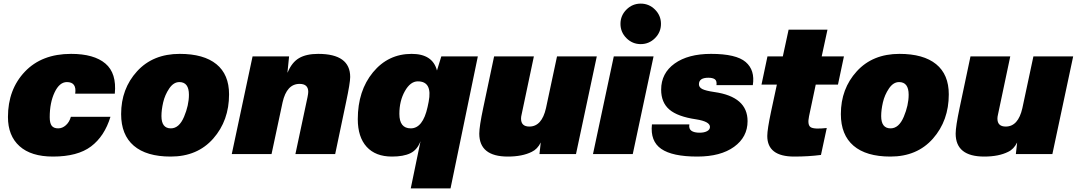

<svg xmlns="http://www.w3.org/2000/svg" viewBox="-20 -852 5956 1062"><path d="M373 -554Q500 -554 563 -500.5Q626 -447 615 -334H396Q405 -398 350 -398Q309 -398 282 -341Q255 -284 255 -204Q255 -171 266 -156.5Q277 -142 302 -142Q325 -142 344.5 -159.5Q364 -177 372 -206H591Q558 -98 483.5 -42Q409 14 273 14Q152 14 88 -43.5Q24 -101 24 -205Q24 -357 117.5 -455.5Q211 -554 373 -554Z M873 -210Q873 -142 925 -142Q971 -142 998 -206Q1025 -270 1025 -328Q1025 -398 972 -398Q940 -398 916 -362.5Q892 -327 882.5 -285.5Q873 -244 873 -210ZM650 -221Q650 -361 738 -457.5Q826 -554 974 -554Q1107 -554 1177 -497Q1247 -440 1247 -330Q1247 -185 1159.5 -85.5Q1072 14 924 14Q790 14 720 -46Q650 -106 650 -221Z M1579 -540 1570 -451H1571Q1594 -507 1634 -530.5Q1674 -554 1740 -554Q1917 -554 1917 -426Q1917 -394 1894 -286L1834 0H1614L1681 -315Q1685 -335 1685 -344Q1685 -388 1637 -388Q1566 -388 1543 -286L1482 0H1262L1377 -540Z M2252 190 2306 -71Q2288 -23 2250 -4.5Q2212 14 2148 14Q2057 14 2008 -40Q1959 -94 1959 -193Q1959 -350 2043 -452Q2127 -554 2257 -554Q2373 -554 2397 -462L2421 -540H2623L2472 190ZM2189 -222Q2189 -142 2252 -142Q2319 -142 2345 -260L2351 -289Q2373 -402 2291 -402Q2250 -402 2219.5 -348Q2189 -294 2189 -222Z M2789 14Q2631 14 2631 -113Q2631 -152 2653 -256L2713 -540H2933L2865 -218Q2862 -206 2862 -196Q2862 -152 2908 -152Q2977 -152 3000 -254L3061 -540H3281L3166 0H2964L2971 -64Q2953 -27 2921 -12Q2869 14 2789 14Z M3595 -540 3480 0H3260L3375 -540ZM3445 -641Q3412 -674 3412 -720Q3412 -766 3445 -799Q3478 -832 3524 -832Q3570 -832 3603 -799Q3636 -766 3636 -720Q3636 -674 3603 -641Q3570 -608 3524 -608Q3478 -608 3445 -641Z M3913 -554Q4052 -554 4104.5 -509Q4157 -464 4144 -381H3943Q3946 -405 3934 -413.5Q3922 -422 3898 -422Q3846 -422 3846 -386Q3846 -369 3864.5 -359.5Q3883 -350 3931 -343Q4115 -317 4115 -182Q4115 -94 4040.5 -40Q3966 14 3837 14Q3699 14 3637.5 -28.5Q3576 -71 3586 -164H3793Q3789 -140 3804 -129Q3819 -118 3850 -118Q3875 -118 3891 -126.5Q3907 -135 3907 -150Q3907 -180 3830 -192Q3728 -207 3682.5 -246Q3637 -285 3637 -356Q3637 -447 3711.5 -500.5Q3786 -554 3913 -554Z M4455 -209Q4445 -161 4464 -148.5Q4483 -136 4553 -144L4521 5Q4452 14 4373 14Q4224 14 4224 -100Q4224 -136 4245 -235L4277 -384H4192L4225 -540H4310L4342 -688H4557L4525 -540H4648L4615 -384H4492Z M4854 -210Q4854 -142 4906 -142Q4952 -142 4979 -206Q5006 -270 5006 -328Q5006 -398 4953 -398Q4921 -398 4897 -362.5Q4873 -327 4863.5 -285.5Q4854 -244 4854 -210ZM4631 -221Q4631 -361 4719 -457.5Q4807 -554 4955 -554Q5088 -554 5158 -497Q5228 -440 5228 -330Q5228 -185 5140.5 -85.5Q5053 14 4905 14Q4771 14 4701 -46Q4631 -106 4631 -221Z M5424 14Q5266 14 5266 -113Q5266 -152 5288 -256L5348 -540H5568L5500 -218Q5497 -206 5497 -196Q5497 -152 5543 -152Q5612 -152 5635 -254L5696 -540H5916L5801 0H5599L5606 -64Q5588 -27 5556 -12Q5504 14 5424 14Z"/></svg>

Font: Nacelle Black
Style: Italic
Weight: 900
Italic angle: -12°
Designer: Sora Sagano
Foundry: Sora Sagano
Version: Version 1.000;FEAKit 1.0